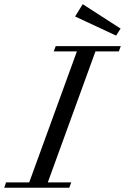

<svg xmlns="http://www.w3.org/2000/svg" viewBox="-68 -879 586 899"><path d="M475.6 -712.4 283.7 -801.8 319.3 -859.4 496.6 -745.1ZM-48.3 0 -39.6 -24.9H68.8L292 -638.2H183.6L192.9 -663.1H497.6L488.3 -638.2H378.9L155.8 -24.9H265.6L256.3 0Z"/></svg>

Font: Elstob 14pt
Style: Italic
Weight: 400
Italic angle: -20°
Designer: Peter S. Baker
Version: Version 1.015